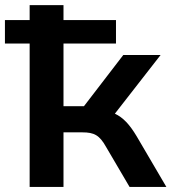

<svg xmlns="http://www.w3.org/2000/svg" viewBox="-42 -739 678 759"><path d="M209 0V-215.8H283.2C330.6 -215.8 351.6 -204.6 377.9 -157.2L470.2 0H615.7L498 -200.7C470.2 -247.1 444.8 -274.4 412.1 -289.6L592.8 -521.5H445.3L290 -319.3H209V-566.9H416.5V-659.7H209V-718.8H75.2V-659.7H-22.5V-566.9H75.2V0Z"/></svg>

Font: Winston SemiBold
Style: Regular
Weight: 600
Designer: Vernon Adams, Kim Jin-seong, David Berlow, Cristiano Sobral
Foundry: The Winston Project Authors
Version: Version 3.004